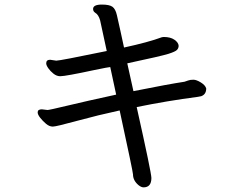

<svg xmlns="http://www.w3.org/2000/svg" viewBox="-20 -746 1040 836"><path d="M605 69.8Q595.2 69.8 583 60.1Q559.1 40 559.1 13.2Q559.1 2.9 501 -265.1Q408.2 -245.1 316.2 -220Q224.1 -194.8 210 -194.8Q194.8 -194.8 180.4 -207Q166 -219.2 155 -233.2Q144 -247.1 144 -256.8Q144 -270 162.1 -270L187 -267.1Q194.8 -267.1 273.9 -286.1Q353 -305.2 485.8 -334L460 -454.1Q454.1 -454.1 390.1 -440.9Q265.1 -414.1 242.2 -414.1Q227.1 -414.1 213.1 -425Q199.2 -436 190.2 -449Q181.2 -461.9 181.2 -470.2Q181.2 -485.8 198.2 -485.8L225.1 -481.9Q241.2 -481.9 444.8 -523.9L416 -657.2Q409.2 -682.1 394 -690.9Q385.3 -696.8 385.3 -707Q385.3 -726.1 423.8 -726.1Q456.1 -726.1 469.5 -716.6Q482.9 -707 489 -679.9Q495.1 -652.8 504.6 -610.4Q514.2 -567.9 520 -539.1Q626 -562 685.1 -584L692.9 -585Q722.2 -585 739.5 -573Q756.8 -561 757.8 -546.9Q757.8 -536.1 750.5 -528.6Q743.2 -521 713.1 -511.5Q683.1 -502 534.2 -470.2L561 -349.1Q714.8 -379.9 783.2 -390.1Q790 -392.1 799.1 -395.5Q808.1 -398.9 822.3 -398.9Q835 -398.9 854.5 -387Q874 -375 877.9 -360.8Q877.9 -335 856 -327.1L840.8 -324.2Q709 -307.1 575.2 -279.8Q639.2 6.8 639.2 28.8Q639.2 69.8 605 69.8Z"/></svg>

Font: LXGW WenKai GB Screen
Style: Regular
Weight: 400
Designer: LXGW / Fontworks Inc.
Foundry: LXGW / Fontworks Inc.
Version: Version 1.321;February 19, 2024;FontCreator 14.0.0.2901 64-b